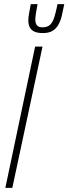

<svg xmlns="http://www.w3.org/2000/svg" viewBox="-20 -915 333 935"><path d="M6 0 151 -688H187L40 0ZM189 -754Q162 -754 146.5 -761.5Q131 -769 124.5 -783Q118 -797 118 -815Q118 -832 122 -852.5Q126 -873 130 -895H163Q159 -873 155.5 -853.5Q152 -834 152 -820Q152 -801 160 -791.5Q168 -782 187 -782Q211 -782 224 -794.5Q237 -807 245 -832.5Q253 -858 260 -895H293Q287 -864 281 -838.5Q275 -813 264 -794Q253 -775 235.5 -764.5Q218 -754 189 -754Z"/></svg>

Font: Saira UltraCondensed Thin
Style: Italic
Weight: 250
Width: 1
Italic angle: -12°
Designer: Hector Gatti with collaboration of the Omnibus-Type team
Foundry: Omnibus-Type
Version: Version 1.101